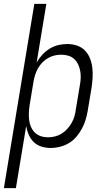

<svg xmlns="http://www.w3.org/2000/svg" viewBox="-41 -755 561 990"><path d="M-21 215 136 -735H198L148 -433Q160 -454 177 -472.5Q194 -491 215 -504Q236 -517 259.5 -522.5Q283 -528 306 -528Q332 -528 356 -520Q380 -512 397 -494.5Q414 -477 423 -454Q432 -431 435 -406Q438 -381 436.5 -355Q435 -329 431 -302L411 -182Q407 -159 400 -136Q393 -113 381 -91Q369 -69 352.5 -49.5Q336 -30 314 -17Q292 -4 268 2Q244 8 221 8Q196 8 173 1Q150 -6 133.5 -22Q117 -38 107.5 -59.5Q98 -81 94 -105L41 215ZM207 -47Q224 -47 242.5 -51.5Q261 -56 277 -66Q293 -76 306 -90.5Q319 -105 328.5 -121.5Q338 -138 343 -156Q348 -174 350 -191L370 -311Q374 -331 375 -350Q376 -369 373 -387Q370 -405 362.5 -421.5Q355 -438 342.5 -450Q330 -462 312 -467.5Q294 -473 275 -473Q258 -473 240.5 -469Q223 -465 206.5 -455.5Q190 -446 177 -432.5Q164 -419 155 -403Q146 -387 140.5 -370Q135 -353 132 -335L112 -215Q109 -196 108 -176.5Q107 -157 109 -138Q111 -119 118.5 -101.5Q126 -84 138.5 -71.5Q151 -59 169 -53Q187 -47 207 -47Z"/></svg>

Font: Iosevka Curly Slab Light
Style: Italic
Weight: 300
Italic angle: -9°
Monospace: yes
Designer: Belleve Invis
Foundry: Belleve Invis
Version: Version 22.1.2; ttfautohint (v1.8.4)